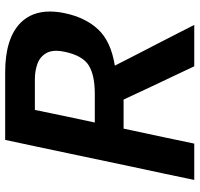

<svg xmlns="http://www.w3.org/2000/svg" viewBox="-34 -718 753 724"><g transform="rotate(-90 342.0 -356.5)"><path d="M25 0Q37 -58.5 48.5 -112.2Q60 -166 74.5 -233.5L125 -473Q140 -543 151.5 -598.5Q163 -653.5 176 -713H431Q559 -713 618 -654.5Q660 -612 660 -544.5Q660 -517.5 653.5 -487Q637 -409.5 592 -361.8Q547 -314 456 -299.5L503.5 -206.5Q520.5 -173.5 540 -136Q559 -98.5 577.5 -63Q595.5 -27.5 609.5 0H453.5Q433 -43 414.5 -82.5L377.5 -160.5L328 -266.5H218.5L211.5 -233.5Q197 -166 185.5 -112.2Q174 -58.5 162 0ZM405.5 -601H289Q282 -566.5 274.5 -530.8Q267 -495 258.5 -454.5L241.5 -375H349.5Q420 -375 456.8 -397.8Q493.5 -420.5 508 -487.5Q512 -505.5 512 -520.5Q512 -542.5 503.5 -557.5Q489.5 -582 462.5 -591.5Q435.5 -601 405.5 -601Z"/></g></svg>

Font: Heraclito SemiBold
Style: Italic
Weight: 600
Italic angle: -12°
Designer: Kostas Bartsokas (font) & Cristiano Sobral (main changes)
Foundry: Kostas Bartsokas (font) & Cristiano Sobral (main changes)
Version: Version 1.00;July 8, 2020;FontCreator 13.0.0.2655 64-bit